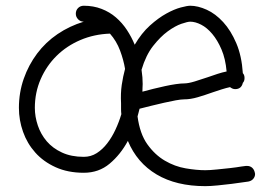

<svg xmlns="http://www.w3.org/2000/svg" viewBox="-20 -592 905 659"><path d="M267.6 -53.7Q292 -53.7 312 -66.4Q332 -79.1 348.1 -100.1Q364.3 -121.1 376.5 -147.5Q388.7 -173.8 396.5 -200.2Q395.5 -208 395.5 -217.3Q395.5 -226.6 395.5 -237.3Q393.6 -271.5 397.9 -300.8Q402.3 -330.1 409.2 -355.5Q404.3 -385.7 392.1 -418.5Q379.9 -451.2 357.4 -476.6Q302.7 -474.6 255.9 -454.6Q209 -434.6 174.3 -400.4Q139.6 -366.2 119.6 -320.3Q99.6 -274.4 99.6 -221.7Q99.6 -191.4 109.9 -161.1Q120.1 -130.9 140.6 -106.9Q161.1 -83 192.9 -68.4Q224.6 -53.7 267.6 -53.7ZM632.8 -517.6Q624 -517.6 602.5 -510.3Q581.1 -502.9 555.7 -484.4Q530.3 -465.8 505.4 -434.1Q480.5 -402.3 465.8 -352.5Q467.8 -338.9 468.8 -326.7Q469.7 -314.5 469.7 -303.7Q469.7 -297.9 469.2 -291.5Q468.8 -285.2 468.8 -277.3Q486.3 -282.2 506.3 -287.1Q526.4 -292 546.4 -296.4Q566.4 -300.8 583.5 -303.2Q600.6 -305.7 612.3 -305.7Q626 -305.7 648.4 -312.5Q670.9 -319.3 693.4 -327.1Q710 -333 726.6 -338.4Q743.2 -343.8 757.8 -346.7Q753.9 -390.6 740.2 -422.4Q726.6 -454.1 708.5 -475.6Q690.4 -497.1 670.4 -507.3Q650.4 -517.6 632.8 -517.6ZM828.1 -22.5Q838.9 -22.5 846.2 -15.6Q853.5 -8.8 855.5 4.9Q855.5 14.6 849.1 22Q842.8 29.3 832 31.2Q830.1 31.2 814 33.7Q797.9 36.1 774.9 39.1Q752 42 727.1 44.4Q702.1 46.9 684.6 46.9Q585 46.9 517.6 6.8Q450.2 -33.2 418.9 -108.4Q393.6 -61.5 356.4 -30.3Q319.3 1 267.6 1Q212.9 1 170.9 -18.1Q128.9 -37.1 101.1 -68.4Q73.2 -99.6 59.1 -139.6Q44.9 -179.7 44.9 -221.7Q44.9 -274.4 61.5 -321.8Q78.1 -369.1 107.4 -408.2Q136.7 -447.3 177.7 -475.1Q218.8 -502.9 267.6 -517.6Q255.9 -517.6 248 -525.9Q240.2 -534.2 240.2 -544.9Q240.2 -556.6 248 -564.5Q255.9 -572.3 267.6 -572.3Q300.8 -572.3 328.6 -561.5Q356.4 -550.8 377.9 -532.2Q399.4 -513.7 415.5 -489.3Q431.6 -464.8 442.4 -438.5Q465.8 -478.5 494.6 -504.4Q523.4 -530.3 550.8 -545.4Q578.1 -560.5 600.6 -566.4Q623 -572.3 632.8 -572.3Q659.2 -572.3 689.5 -558.6Q719.7 -544.9 746.1 -516.1Q772.5 -487.3 791 -443.8Q809.6 -400.4 813.5 -340.8Q819.3 -335 819.3 -324.2Q819.3 -313.5 813.5 -307.6Q808.6 -286.1 787.1 -286.1Q778.3 -286.1 769.5 -293Q755.9 -290 740.7 -285.2Q725.6 -280.3 710.9 -275.4Q683.6 -265.6 658.7 -258.3Q633.8 -251 612.3 -251Q601.6 -251 583 -247.6Q564.5 -244.1 543 -239.3Q521.5 -234.4 499.5 -229Q477.5 -223.6 459 -218.8Q457 -211.9 455.6 -205.6Q454.1 -199.2 452.1 -192.4Q460 -132.8 485.8 -96.7Q511.7 -60.5 545.9 -40.5Q580.1 -20.5 617.2 -14.2Q654.3 -7.8 684.6 -7.8Q700.2 -7.8 724.1 -10.3Q748 -12.7 770 -15.1Q792 -17.6 808.6 -20.5L824.2 -22.5Z"/></svg>

Font: Coming Soon
Style: Regular
Weight: 400
Designer: Dathan Boardman
Foundry: Open Window
Version: Version 1.000